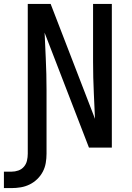

<svg xmlns="http://www.w3.org/2000/svg" viewBox="-57 -755 677 982"><path d="M-37 207V123H2Q20 123 37 117Q54 111 65.5 97.5Q77 84 81 66.5Q85 49 85 31V-735H202L429 -147Q429 -152 428.5 -156.5Q428 -161 428 -165L423 -276Q421 -317 420 -358.5Q419 -400 419 -441V-735H515V0H398L171 -588Q171 -583 171.5 -578.5Q172 -574 172 -570L177 -459Q179 -418 180 -376.5Q181 -335 181 -294V31Q181 55 177 78.5Q173 102 162 123Q151 144 133.5 161Q116 178 94.5 188.5Q73 199 49.5 203Q26 207 2 207Z"/></svg>

Font: Iosevka Fixed Medium Extended
Style: Regular
Weight: 500
Width: 7
Monospace: yes
Designer: Belleve Invis
Foundry: Belleve Invis
Version: Version 24.1.1; ttfautohint (v1.8.4)